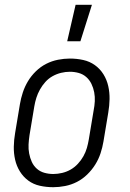

<svg xmlns="http://www.w3.org/2000/svg" viewBox="-20 -772 540 800"><path d="M202 8Q173 8 146 2Q119 -4 98 -19.5Q77 -35 63 -57.5Q49 -80 43 -106.5Q37 -133 37.5 -161Q38 -189 43 -218L63 -338Q67 -362 75 -386.5Q83 -411 96.5 -433.5Q110 -456 129.5 -475Q149 -494 172.5 -506Q196 -518 221.5 -523Q247 -528 271 -528Q300 -528 327 -522Q354 -516 375.5 -500.5Q397 -485 411 -462.5Q425 -440 431 -413.5Q437 -387 436.5 -359Q436 -331 431 -302L411 -182Q407 -158 399 -133.5Q391 -109 377 -86.5Q363 -64 343.5 -45Q324 -26 300.5 -14Q277 -2 251.5 3Q226 8 202 8ZM202 -47Q220 -47 239 -51.5Q258 -56 274.5 -65.5Q291 -75 304.5 -89.5Q318 -104 327.5 -121Q337 -138 342 -155.5Q347 -173 350 -191L370 -311Q374 -331 375 -350Q376 -369 372.5 -387.5Q369 -406 361 -422.5Q353 -439 339.5 -451Q326 -463 308 -468Q290 -473 271 -473Q253 -473 234.5 -468.5Q216 -464 199 -454.5Q182 -445 169 -430.5Q156 -416 146.5 -399Q137 -382 131.5 -364.5Q126 -347 123 -329L103 -209Q100 -189 99 -170Q98 -151 101.5 -132.5Q105 -114 112.5 -97.5Q120 -81 133.5 -69Q147 -57 165 -52Q183 -47 202 -47ZM260 -600 295 -752H363L315 -600Z"/></svg>

Font: Iosevka Curly Slab Light
Style: Italic
Weight: 300
Italic angle: -9°
Monospace: yes
Designer: Belleve Invis
Foundry: Belleve Invis
Version: Version 22.1.2; ttfautohint (v1.8.4)